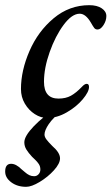

<svg xmlns="http://www.w3.org/2000/svg" viewBox="-67 -441 431 742"><path d="M14 -97Q14 -168 47 -244Q80 -320 140.5 -370.5Q201 -421 278 -421Q308 -421 326 -409Q344 -397 344 -379Q344 -361 333 -344Q322 -327 310 -327Q302 -327 297.5 -332.5Q293 -338 284 -354Q264 -388 241 -388Q211 -388 179 -345Q147 -302 125 -240Q103 -178 103 -125Q103 -60 159 -60Q187 -60 207 -71Q227 -82 249 -105Q260 -117 268 -117Q277 -117 277 -105Q277 -86 252.5 -57Q228 -28 190.5 -6.5Q153 15 115 15Q91 15 67.5 0Q44 -15 29 -40.5Q14 -66 14 -97ZM-47 222Q-47 192 -24 192Q-5 192 16 213Q20 216 29 224Q38 232 46.5 236Q55 240 65 240Q75 240 82 232.5Q89 225 89 214Q89 202 83 193Q77 184 68.5 176Q60 168 57 165Q43 150 35 137Q27 124 27 109Q27 85 63.5 47Q100 9 144 -17H177Q138 14 121.5 38.5Q105 63 105 79Q105 88 112.5 98Q120 108 135 123Q165 149 165 171Q165 191 141.5 217Q118 243 86.5 262Q55 281 34 281Q0 281 -23.5 263.5Q-47 246 -47 222Z"/></svg>

Font: EB Garamond Medium
Style: Italic
Weight: 500
Italic angle: -17.2°
Designer: Georg Duffner and Octavio Pardo
Foundry: Georg Duffner
Version: Version 1.000